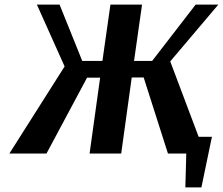

<svg xmlns="http://www.w3.org/2000/svg" viewBox="-20 -670 973 838"><path d="M723 -402 847 -73H905L859 148H789L793 0H713L607 -332H555L509 0H371L417 -331H360L183 0H21L262 -380L141 -650H240L339 -404H427L462 -650H600L565 -404H644L834 -650H933Z"/></svg>

Font: Arsenal
Style: Bold Italic
Weight: 700
Italic angle: -9.10001°
Designer: Andrij Shevchenko
Foundry: Stairsfor
Version: Version 2.001;PS 002.001;hotconv 1.0.88;makeotf.lib2.5.64775